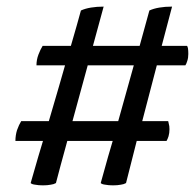

<svg xmlns="http://www.w3.org/2000/svg" viewBox="-20 -556 587 578"><path d="M108.4 -418Q101.6 -407.2 95.7 -391.6Q89.8 -376 89.8 -359.4Q119.1 -359.4 175.8 -359.4Q164.1 -317.4 127 -191.4Q106.4 -191.4 43.9 -191.4Q37.1 -180.7 31.2 -164.1Q26.4 -148.4 26.4 -131.8Q53.7 -131.8 109.4 -131.8Q99.6 -100.6 72.3 -4.9Q76.2 -1 85.9 0Q95.7 2 109.4 2Q123 2 132.8 0Q141.6 -1 148.4 -4.9Q159.2 -46.9 182.6 -131.8Q216.8 -131.8 319.3 -131.8Q309.6 -100.6 283.2 -4.9Q287.1 -1 296.9 0Q306.6 2 320.3 2Q334 2 343.8 0Q352.5 -1 359.4 -4.9Q370.1 -46.9 391.6 -131.8Q414.1 -131.8 481.4 -131.8Q484.4 -136.7 487.3 -145.5Q490.2 -155.3 490.2 -167Q490.2 -176.8 488.3 -182.6Q487.3 -188.5 486.3 -191.4Q460 -191.4 408.2 -191.4Q418.9 -233.4 452.1 -359.4Q473.6 -359.4 538.1 -359.4Q541 -363.3 543.9 -373Q546.9 -381.8 546.9 -393.6Q546.9 -403.3 545.9 -410.2Q544.9 -416 543 -418Q517.6 -418 466.8 -418Q474.6 -447.3 498 -536.1Q476.6 -536.1 460 -533.2Q442.4 -530.3 429.7 -524.4Q419.9 -488.3 400.4 -418Q365.2 -418 259.8 -418Q267.6 -447.3 292 -536.1Q271.5 -536.1 253.9 -533.2Q236.3 -530.3 223.6 -524.4Q213.9 -488.3 193.4 -418Q171.9 -418 108.4 -418ZM244.1 -359.4Q278.3 -359.4 382.8 -359.4Q371.1 -317.4 335.9 -191.4Q301.8 -191.4 198.2 -191.4Q210 -233.4 244.1 -359.4Z"/></svg>

Font: cl
Style: Italic
Weight: 400
Designer: Mitja Miklavcic
Version: Version 7.504; 2011; Build 1022